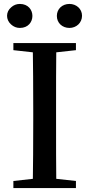

<svg xmlns="http://www.w3.org/2000/svg" viewBox="-20 -956 453 976"><path d="M366 0V-36L266 -47C265 -112 265 -211 265 -343V-394C265 -527 265 -625 266 -690L366 -701V-737H48V-701L147 -690C148 -625 149 -526 149 -394V-343C149 -210 148 -112 147 -47L48 -36V0ZM81 -814C166 -814 166 -936 81 -936C64 -936 49 -930 37 -919C9 -896 9 -856 36 -832C49 -820 64 -814 81 -814ZM333 -814C368 -814 397 -840 397 -876C397 -911 368 -936 333 -936C297 -936 269 -911 269 -875C269 -839 297 -814 333 -814Z"/></svg>

Font: AllPunType SemiBold
Style: Regular
Weight: 600
Version: 1.0